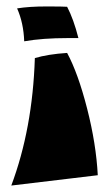

<svg xmlns="http://www.w3.org/2000/svg" viewBox="-20 -543 342 595"><path d="M283 0 15 32Q81 -144 88 -363Q128 -375 188 -379Q222 -316 250 -206.5Q278 -97 283 0ZM33 -517Q70 -523 123.5 -523Q177 -523 188 -522Q208 -484 223 -425H190Q112 -425 55 -415Q53 -472 33 -517Z"/></svg>

Font: Ruslan Display
Style: Regular
Weight: 400
Version: Version 1.001